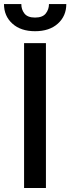

<svg xmlns="http://www.w3.org/2000/svg" viewBox="-41 -944 353 964"><path d="M189.6 -727.3V0H79.9V-727.3ZM204.9 -923.7H291.9Q291.9 -863.6 249.6 -825.5Q207.4 -787.3 134.9 -787.3Q63.2 -787.3 21.1 -825.5Q-21 -863.6 -21 -923.7H66.1Q65.7 -897 81.5 -876.4Q97.3 -855.8 134.9 -855.8Q172.6 -855.8 188.7 -876.2Q204.9 -896.7 204.9 -923.7Z"/></svg>

Font: Inter UI Medium
Style: Regular
Weight: 500
Designer: Rasmus Andersson
Foundry: rsms
Version: 3.2;8d6f07862